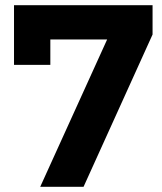

<svg xmlns="http://www.w3.org/2000/svg" viewBox="-20 -720 626 740"><path d="M302 0H135L393 -568H174V-470H34V-700H568V-587Z"/></svg>

Font: Montserrat Semi Bold
Style: Regular
Weight: 600
Designer: Julieta Ulanovsky
Foundry: Julieta Ulanovsky
Version: Version 3.001 September 28, 2015